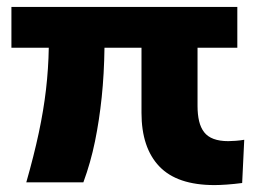

<svg xmlns="http://www.w3.org/2000/svg" viewBox="-20 -526 748 555"><path d="M600 9Q492 9 440.5 -45Q389 -99 389 -200V-388H282Q281 -312 274 -245Q267 -178 254.5 -117Q242 -56 221 1H56Q78 -76 92 -141.5Q106 -207 113 -267.5Q120 -328 121 -388H13V-506H666V-388H551V-220Q551 -195 555.5 -176Q560 -157 570 -144Q580 -131 597.5 -124.5Q615 -118 640 -118Q648 -118 661.5 -119Q675 -120 686 -122L680 3Q657 6 636 7.5Q615 9 600 9Z"/></svg>

Font: Nunito Sans 6pt ExtraBold
Style: Regular
Weight: 800
Version: Version 3.101;gftools[0.9.27]